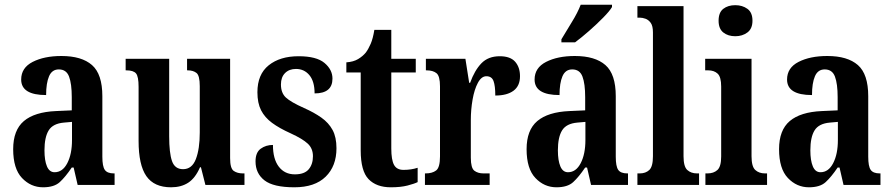

<svg xmlns="http://www.w3.org/2000/svg" viewBox="-20 -786 3788 816"><path d="M163 10Q111 10 73.5 -29.5Q36 -69 36 -152Q36 -233 81.5 -271.5Q127 -310 218 -314L285 -317V-373Q285 -430 273.5 -460.5Q262 -491 230 -491Q201 -491 188.5 -462Q176 -433 176 -382Q70 -382 70 -448Q70 -498 119 -523Q168 -548 241 -548Q327 -548 371 -509.5Q415 -471 415 -377V-120Q415 -79 425.5 -64Q436 -49 464 -49H467V0H310L293 -74H285Q258 -34 234 -12Q210 10 163 10ZM212 -54Q246 -54 266 -92.5Q286 -131 286 -191V-268L252 -265Q205 -261 187 -232Q169 -203 169 -147Q169 -104 179.5 -79Q190 -54 212 -54Z M707 10Q635 10 602 -37.5Q569 -85 569 -187V-417Q569 -461 558 -474Q547 -487 517 -487H514V-536H699V-207Q699 -136 711 -101.5Q723 -67 758 -67Q796 -67 812.5 -110Q829 -153 829 -223V-420Q829 -465 815 -476Q801 -487 778 -487H775V-536H958V-114Q958 -70 973.5 -59.5Q989 -49 1012 -49H1019V0H853L834 -75H830Q810 -29 780 -9.5Q750 10 707 10Z M1231 10Q1142 10 1104 -19.5Q1066 -49 1066 -100Q1066 -138 1088 -154Q1110 -170 1140 -170Q1140 -110 1165 -77.5Q1190 -45 1233 -45Q1274 -45 1292 -66.5Q1310 -88 1310 -122Q1310 -155 1288 -175.5Q1266 -196 1216 -219Q1167 -241 1136 -264Q1105 -287 1089.5 -317.5Q1074 -348 1074 -394Q1074 -470 1122 -508.5Q1170 -547 1249 -547Q1325 -547 1359 -518.5Q1393 -490 1393 -452Q1393 -389 1317 -389Q1317 -440 1295 -466.5Q1273 -493 1238 -493Q1209 -493 1191.5 -475.5Q1174 -458 1174 -427Q1174 -391 1195 -371.5Q1216 -352 1272 -327Q1315 -308 1346 -286Q1377 -264 1393.5 -233.5Q1410 -203 1410 -156Q1410 -80 1364 -35Q1318 10 1231 10Z M1641 10Q1580 10 1546.5 -24.5Q1513 -59 1513 -147V-478H1452V-521Q1482 -523 1502 -535Q1522 -547 1535 -563Q1546 -578 1555.5 -600Q1565 -622 1571 -659H1643V-536H1747V-478H1643V-155Q1643 -107 1654.5 -85.5Q1666 -64 1695 -64Q1728 -64 1755 -73V-12Q1741 -5 1712 2.5Q1683 10 1641 10Z M1786 0V-49H1789Q1817 -49 1833.5 -61.5Q1850 -74 1850 -121V-419Q1850 -463 1835 -475Q1820 -487 1793 -487H1790V-536H1958L1974 -434H1978Q1997 -487 2026 -517Q2055 -547 2104 -547Q2149 -547 2169.5 -523.5Q2190 -500 2190 -462Q2190 -421 2162.5 -400.5Q2135 -380 2085 -380Q2085 -421 2077.5 -441.5Q2070 -462 2047 -462Q2026 -462 2011 -434Q1996 -406 1988.5 -363Q1981 -320 1981 -276V-116Q1981 -72 1996 -60.5Q2011 -49 2035 -49H2061V0Z M2345 10Q2293 10 2255.5 -29.5Q2218 -69 2218 -152Q2218 -233 2263.5 -271.5Q2309 -310 2400 -314L2467 -317V-373Q2467 -430 2455.5 -460.5Q2444 -491 2412 -491Q2383 -491 2370.5 -462Q2358 -433 2358 -382Q2252 -382 2252 -448Q2252 -498 2301 -523Q2350 -548 2423 -548Q2509 -548 2553 -509.5Q2597 -471 2597 -377V-120Q2597 -79 2607.5 -64Q2618 -49 2646 -49H2649V0H2492L2475 -74H2467Q2440 -34 2416 -12Q2392 10 2345 10ZM2394 -54Q2428 -54 2448 -92.5Q2468 -131 2468 -191V-268L2434 -265Q2387 -261 2369 -232Q2351 -203 2351 -147Q2351 -104 2361.5 -79Q2372 -54 2394 -54ZM2366 -619Q2386 -653 2410.5 -692.5Q2435 -732 2448 -766H2581V-756Q2571 -739 2543.5 -711Q2516 -683 2483.5 -654.5Q2451 -626 2424 -606H2366Z M2689 0V-49H2699Q2724 -49 2739.5 -63.5Q2755 -78 2755 -122V-648Q2755 -676 2745.5 -689Q2736 -702 2723 -706.5Q2710 -711 2699 -711H2689V-760H2885V-122Q2885 -78 2901 -63.5Q2917 -49 2942 -49H2951V0Z M3105 -632Q3074 -632 3054 -648Q3034 -664 3034 -698Q3034 -733 3054 -748.5Q3074 -764 3105 -764Q3135 -764 3156.5 -748.5Q3178 -733 3178 -698Q3178 -664 3156.5 -648Q3135 -632 3105 -632ZM2978 0V-49H2987Q3013 -49 3029 -63.5Q3045 -78 3045 -121V-418Q3045 -459 3030 -473Q3015 -487 2990 -487H2977V-536H3174V-122Q3174 -78 3190 -63.5Q3206 -49 3231 -49H3240V0Z M3418 10Q3366 10 3328.5 -29.5Q3291 -69 3291 -152Q3291 -233 3336.5 -271.5Q3382 -310 3473 -314L3540 -317V-373Q3540 -430 3528.5 -460.5Q3517 -491 3485 -491Q3456 -491 3443.5 -462Q3431 -433 3431 -382Q3325 -382 3325 -448Q3325 -498 3374 -523Q3423 -548 3496 -548Q3582 -548 3626 -509.5Q3670 -471 3670 -377V-120Q3670 -79 3680.5 -64Q3691 -49 3719 -49H3722V0H3565L3548 -74H3540Q3513 -34 3489 -12Q3465 10 3418 10ZM3467 -54Q3501 -54 3521 -92.5Q3541 -131 3541 -191V-268L3507 -265Q3460 -261 3442 -232Q3424 -203 3424 -147Q3424 -104 3434.5 -79Q3445 -54 3467 -54Z"/></svg>

Font: Noto Serif Thai ExtraCondensed
Style: Bold
Weight: 700
Width: 2
Designer: Monotype Design Team
Foundry: Monotype Imaging Inc.
Version: Version 2.002; ttfautohint (v1.8.4.7-5d5b)